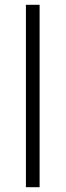

<svg xmlns="http://www.w3.org/2000/svg" viewBox="-20 -780 273 800"><path d="M145 0V-760H88V0Z"/></svg>

Font: Noto Sans Khmer UI Light
Style: Regular
Weight: 300
Designer: Danh Hong and the Monotype Design Team
Foundry: Monotype Imaging Inc.
Version: Version 2.002